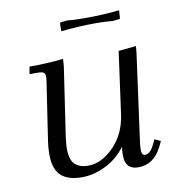

<svg xmlns="http://www.w3.org/2000/svg" viewBox="-71 -654 664 725"><g transform="rotate(-10 261.0 -291.5)"><path d="M58.1 -411.1 63 -439Q129.9 -439 192.9 -445.8L190.9 -418L151.9 -154.8Q147.9 -124.5 147.9 -110.8Q147.9 -85.9 153.8 -69.3Q159.7 -52.7 170.7 -45.2Q181.6 -37.6 192.1 -34.9Q202.6 -32.2 216.8 -32.2Q268.1 -32.2 314.9 -79.6Q361.8 -127 372.1 -201.2L404.8 -439L472.2 -445.8L470.2 -421.9L426.8 -104Q421.9 -68.8 421.9 -58.1Q421.9 -35.2 435.1 -35.2Q454.1 -35.2 469.2 -64.9L480 -86.9L502.9 -76.2L492.2 -54.2Q460.9 6.8 401.9 6.8Q352.1 6.8 352.1 -47.9Q352.1 -60.5 354 -80.1Q324.2 -39.1 278.1 -16.1Q231.9 6.8 186 6.8Q133.3 6.8 106.2 -17.8Q79.1 -42.5 79.1 -100.1Q79.1 -124.5 83 -149.9L115.2 -363.8Q118.2 -380.9 118.2 -391.1Q118.2 -402.8 111.8 -407Q105.5 -411.1 87.9 -411.1ZM204.1 -549.8 205.1 -578.1 206.1 -583 232.9 -585.9Q259.8 -583 300.8 -583Q366.7 -583 433.1 -589.8L431.2 -562L430.2 -557.1L402.8 -554.2Q376 -557.1 335.9 -557.1Q275.4 -557.1 204.1 -549.8Z"/></g></svg>

Font: Dihjauti
Style: Italic
Weight: 400
Italic angle: -9°
Designer: T. Christopher White
Version: Version 3.0.0